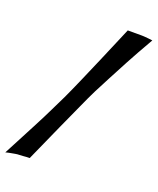

<svg xmlns="http://www.w3.org/2000/svg" viewBox="-144 -823 758 920"><g transform="rotate(20 234.5 -363.0)"><path d="M346.7 -738.3H419.9Q427.7 -738.3 436.5 -737.3Q444.3 -736.3 453.6 -735.8Q462.9 -735.4 473.6 -733.4Q426.8 -652.3 394.5 -591.8Q362.3 -531.2 340.8 -490.2Q315.4 -442.4 298.8 -409.2Q281.2 -374 255.9 -317.4Q233.4 -268.6 198.7 -191.4Q164.1 -114.3 114.3 -2.9Q106.4 -2.9 97.7 -2.4Q88.9 -2 81.1 -1Q71.3 0 62.5 0Q52.7 0 42 2Q32.2 3.9 20.5 5.9Q8.8 7.8 -4.9 11.7Q47.9 -88.9 82 -154.3Q116.2 -219.7 135.7 -260.7Q159.2 -307.6 171.9 -335Q192.4 -378.9 218.8 -439.5Q241.2 -491.2 273.4 -565.9Q305.7 -640.6 346.7 -738.3Z"/></g></svg>

Font: Irish Grover
Style: Regular
Weight: 400
Designer: Squid
Foundry: Font Diner, Inc DBA Sideshow
Version: Version 1.001